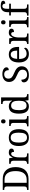

<svg xmlns="http://www.w3.org/2000/svg" viewBox="2229 -3039 820 5318"><g transform="rotate(-90 2639.0 -380.0)"><path d="M669.9 -357.9Q669.9 -275.9 649.4 -209.7Q628.9 -143.6 588.4 -96.9Q547.9 -50.3 486.8 -25.1Q425.8 0 344.2 0H38.1V-42H50.8Q67.9 -42 82.8 -44.4Q97.7 -46.9 108.9 -54.4Q120.1 -62 126.5 -76.2Q132.8 -90.3 132.8 -113.8V-604Q132.8 -626 126.2 -639.4Q119.6 -652.8 108.4 -660.2Q97.2 -667.5 82.3 -669.7Q67.4 -671.9 50.8 -671.9H38.1V-713.9H344.2Q421.4 -713.9 481.9 -690.2Q542.5 -666.5 584.2 -621.1Q626 -575.7 647.9 -509.3Q669.9 -442.9 669.9 -357.9ZM320.8 -50.8Q380.4 -50.8 425 -71Q469.7 -91.3 499.5 -130.4Q529.3 -169.4 544.2 -226.6Q559.1 -283.7 559.1 -357.9Q559.1 -506.8 499.8 -585.4Q440.4 -664.1 321.8 -664.1H233.9V-50.8Z M1048.8 0H760.3V-42H763.2Q780.3 -42 795.2 -44.4Q810.1 -46.9 821 -54.4Q832 -62 838.6 -76.2Q845.2 -90.3 845.2 -113.8V-425.8Q845.2 -447.8 838.6 -461.2Q832 -474.6 820.8 -481.9Q809.6 -489.3 794.7 -491.7Q779.8 -494.1 763.2 -494.1H760.3V-536.1H914.1L933.1 -437H938Q947.8 -459.5 958 -479.2Q968.3 -499 983.2 -513.9Q998 -528.8 1020 -537.4Q1042 -545.9 1075.2 -545.9Q1129.9 -545.9 1156.5 -526.9Q1183.1 -507.8 1183.1 -473.1Q1183.1 -457.5 1178 -444.3Q1172.9 -431.2 1161.6 -421.6Q1150.4 -412.1 1132.8 -407Q1115.2 -401.9 1089.8 -401.9Q1089.8 -443.4 1078.1 -461.7Q1066.4 -480 1037.1 -480Q1018.6 -480 1003.9 -469.5Q989.3 -459 978.3 -441.7Q967.3 -424.3 959.7 -401.9Q952.1 -379.4 947.5 -355.7Q942.9 -332 940.9 -308.6Q939 -285.2 939 -266.1V-108.9Q939 -86.9 945.6 -73.5Q952.1 -60.1 963.4 -53.2Q974.6 -46.4 989.5 -44.2Q1004.4 -42 1021 -42H1048.8Z M1720.2 -269Q1720.2 -127.9 1660.4 -59.1Q1600.6 9.8 1485.4 9.8Q1431.2 9.8 1388.2 -7.3Q1345.2 -24.4 1315.2 -59.1Q1285.2 -93.8 1269.3 -146.2Q1253.4 -198.7 1253.4 -269Q1253.4 -409.2 1312.7 -477.5Q1372.1 -545.9 1488.3 -545.9Q1542.5 -545.9 1585.4 -529.1Q1628.4 -512.2 1658.4 -477.8Q1688.5 -443.4 1704.3 -391.4Q1720.2 -339.4 1720.2 -269ZM1350.1 -269Q1350.1 -213.4 1357.4 -170.9Q1364.7 -128.4 1381.1 -99.9Q1397.5 -71.3 1423.6 -56.6Q1449.7 -42 1487.3 -42Q1524.9 -42 1550.8 -56.6Q1576.7 -71.3 1592.8 -99.9Q1608.9 -128.4 1616 -170.9Q1623 -213.4 1623 -269Q1623 -324.7 1615.7 -366.7Q1608.4 -408.7 1592.3 -436.8Q1576.2 -464.8 1550 -479Q1523.9 -493.2 1486.3 -493.2Q1448.7 -493.2 1422.9 -479Q1397 -464.8 1380.9 -436.8Q1364.7 -408.7 1357.4 -366.7Q1350.1 -324.7 1350.1 -269Z M1811.5 -42Q1828.1 -42 1843 -44.2Q1857.9 -46.4 1869.1 -53.2Q1880.4 -60.1 1887 -73.5Q1893.6 -86.9 1893.6 -108.9V-425.8Q1893.6 -447.8 1887 -461.2Q1880.4 -474.6 1869.1 -481.9Q1857.9 -489.3 1843 -491.7Q1828.1 -494.1 1811.5 -494.1H1808.6V-536.1H1987.3V-113.8Q1987.3 -90.3 1993.9 -76.2Q2000.5 -62 2011.5 -54.4Q2022.5 -46.9 2037.6 -44.4Q2052.7 -42 2069.3 -42H2082.5V0H1798.3V-42ZM1879.4 -698.2Q1879.4 -715.8 1883.8 -727.5Q1888.2 -739.3 1896 -746.6Q1903.8 -753.9 1914.1 -756.8Q1924.3 -759.8 1936.5 -759.8Q1948.2 -759.8 1958.5 -756.8Q1968.8 -753.9 1976.3 -746.6Q1983.9 -739.3 1988.5 -727.5Q1993.2 -715.8 1993.2 -698.2Q1993.2 -680.7 1988.5 -668.9Q1983.9 -657.2 1976.3 -649.9Q1968.8 -642.6 1958.5 -639.4Q1948.2 -636.2 1936.5 -636.2Q1924.3 -636.2 1914.1 -639.4Q1903.8 -642.6 1896 -649.9Q1888.2 -657.2 1883.8 -668.9Q1879.4 -680.7 1879.4 -698.2Z M2601.1 -109.9Q2601.1 -87.9 2607.7 -74.5Q2614.3 -61 2625.5 -53.7Q2636.7 -46.4 2651.6 -44.2Q2666.5 -42 2683.1 -42H2691.4V0H2522L2511.2 -89.8H2507.3Q2496.1 -66.9 2481.7 -48.6Q2467.3 -30.3 2448.7 -17.3Q2430.2 -4.4 2406.7 2.7Q2383.3 9.8 2354 9.8Q2304.7 9.8 2266.6 -6.6Q2228.5 -22.9 2202.6 -56.9Q2176.8 -90.8 2163.6 -143.1Q2150.4 -195.3 2150.4 -267.1Q2150.4 -339.4 2163.6 -392.1Q2176.8 -444.8 2202.6 -479Q2228.5 -513.2 2266.6 -529.5Q2304.7 -545.9 2354 -545.9Q2382.8 -545.9 2406.2 -539.6Q2429.7 -533.2 2448.5 -521.5Q2467.3 -509.8 2481.9 -493.7Q2496.6 -477.5 2507.3 -458H2513.2Q2511.7 -482.4 2510.3 -503.9Q2509.3 -522.5 2508.3 -540.8Q2507.3 -559.1 2507.3 -567.9V-649.9Q2507.3 -671.9 2500.7 -685.3Q2494.1 -698.7 2482.9 -706.1Q2471.7 -713.4 2456.8 -715.6Q2441.9 -717.8 2425.3 -717.8H2417V-759.8H2601.1ZM2371.1 -54.2Q2410.2 -54.2 2436.3 -67.1Q2462.4 -80.1 2478.3 -106.4Q2494.1 -132.8 2500.7 -172.9Q2507.3 -212.9 2507.3 -267.1Q2507.3 -319.3 2500.7 -359.4Q2494.1 -399.4 2478.3 -426.5Q2462.4 -453.6 2436 -467.8Q2409.7 -481.9 2370.1 -481.9Q2337.4 -481.9 2314 -467.8Q2290.5 -453.6 2275.6 -426.3Q2260.7 -398.9 2253.9 -358.6Q2247.1 -318.4 2247.1 -266.1Q2247.1 -159.7 2275.9 -106.9Q2304.7 -54.2 2371.1 -54.2Z M3215.8 9.8Q3167 9.8 3129.6 -0.5Q3092.3 -10.7 3067.1 -29.1Q3042 -47.4 3029.3 -73.5Q3016.6 -99.6 3016.6 -130.9Q3016.6 -161.1 3035.4 -179.7Q3054.2 -198.2 3088.9 -198.2Q3090.3 -167 3098.4 -138.2Q3106.4 -109.4 3122.6 -87.4Q3138.7 -65.4 3163.6 -52.2Q3188.5 -39.1 3223.6 -39.1Q3291 -39.1 3328.9 -71.5Q3366.7 -104 3366.7 -165Q3366.7 -192.4 3358.9 -213.4Q3351.1 -234.4 3333 -252.2Q3314.9 -270 3285.4 -286.4Q3255.9 -302.7 3211.9 -320.8Q3165.5 -339.8 3130.9 -361.6Q3096.2 -383.3 3073.2 -409.9Q3050.3 -436.5 3039.1 -469.2Q3027.8 -502 3027.8 -543Q3027.8 -585.9 3044.2 -619.6Q3060.5 -653.3 3089.8 -676.5Q3119.1 -699.7 3159.2 -711.9Q3199.2 -724.1 3246.6 -724.1Q3291.5 -724.1 3326.2 -714.8Q3360.8 -705.6 3384.8 -689.9Q3408.7 -674.3 3421.1 -654.1Q3433.6 -633.8 3433.6 -611.8Q3433.6 -579.6 3412.4 -563.2Q3391.1 -546.9 3355 -546.9Q3355 -570.3 3349.4 -593Q3343.8 -615.7 3330.6 -633.5Q3317.4 -651.4 3295.9 -662.6Q3274.4 -673.8 3242.7 -673.8Q3213.9 -673.8 3191.2 -665.8Q3168.5 -657.7 3152.8 -642.8Q3137.2 -627.9 3128.9 -606.9Q3120.6 -585.9 3120.6 -560.1Q3120.6 -530.3 3128.4 -507.6Q3136.2 -484.9 3154.5 -466.6Q3172.9 -448.2 3202.6 -431.9Q3232.4 -415.5 3275.9 -397.9Q3319.8 -379.9 3354.2 -359.9Q3388.7 -339.8 3412.6 -315.2Q3436.5 -290.5 3449.2 -260Q3461.9 -229.5 3461.9 -190.9Q3461.9 -143.6 3444.6 -106.2Q3427.2 -68.8 3395 -43Q3362.8 -17.1 3317.4 -3.7Q3272 9.8 3215.8 9.8Z M3787.6 -492.2Q3731.9 -492.2 3701.9 -447Q3671.9 -401.9 3666.5 -314.9H3896.5Q3896.5 -354.5 3890.6 -387.2Q3884.8 -419.9 3872.1 -443.4Q3859.4 -466.8 3838.6 -479.5Q3817.9 -492.2 3787.6 -492.2ZM3799.8 9.8Q3745.6 9.8 3702.4 -8.5Q3659.2 -26.9 3629.4 -62Q3599.6 -97.2 3583.7 -148.2Q3567.9 -199.2 3567.9 -264.2Q3567.9 -404.3 3625.5 -475.1Q3683.1 -545.9 3789.6 -545.9Q3837.9 -545.9 3876.5 -530.8Q3915 -515.6 3941.9 -485.6Q3968.8 -455.6 3983.2 -410.9Q3997.6 -366.2 3997.6 -307.1V-261.2H3664.6Q3665.5 -206.5 3675.5 -167.2Q3685.5 -127.9 3704.3 -102.5Q3723.1 -77.1 3750.5 -65.2Q3777.8 -53.2 3813.5 -53.2Q3839.4 -53.2 3861.6 -59.1Q3883.8 -64.9 3901.9 -74.7Q3919.9 -84.5 3933.8 -96.9Q3947.8 -109.4 3956.5 -123Q3963.4 -120.1 3969.5 -110.8Q3975.6 -101.6 3975.6 -88.9Q3975.6 -73.7 3964.8 -56.4Q3954.1 -39.1 3932.1 -24.4Q3910.2 -9.8 3877.2 0Q3844.2 9.8 3799.8 9.8Z M4369.6 0H4081.1V-42H4084Q4101.1 -42 4116 -44.4Q4130.9 -46.9 4141.8 -54.4Q4152.8 -62 4159.4 -76.2Q4166 -90.3 4166 -113.8V-425.8Q4166 -447.8 4159.4 -461.2Q4152.8 -474.6 4141.6 -481.9Q4130.4 -489.3 4115.5 -491.7Q4100.6 -494.1 4084 -494.1H4081.1V-536.1H4234.9L4253.9 -437H4258.8Q4268.6 -459.5 4278.8 -479.2Q4289.1 -499 4304 -513.9Q4318.8 -528.8 4340.8 -537.4Q4362.8 -545.9 4396 -545.9Q4450.7 -545.9 4477.3 -526.9Q4503.9 -507.8 4503.9 -473.1Q4503.9 -457.5 4498.8 -444.3Q4493.7 -431.2 4482.4 -421.6Q4471.2 -412.1 4453.6 -407Q4436 -401.9 4410.6 -401.9Q4410.6 -443.4 4398.9 -461.7Q4387.2 -480 4357.9 -480Q4339.4 -480 4324.7 -469.5Q4310.1 -459 4299.1 -441.7Q4288.1 -424.3 4280.5 -401.9Q4272.9 -379.4 4268.3 -355.7Q4263.7 -332 4261.7 -308.6Q4259.8 -285.2 4259.8 -266.1V-108.9Q4259.8 -86.9 4266.4 -73.5Q4272.9 -60.1 4284.2 -53.2Q4295.4 -46.4 4310.3 -44.2Q4325.2 -42 4341.8 -42H4369.6Z M4555.2 -42Q4571.8 -42 4586.7 -44.2Q4601.6 -46.4 4612.8 -53.2Q4624 -60.1 4630.6 -73.5Q4637.2 -86.9 4637.2 -108.9V-425.8Q4637.2 -447.8 4630.6 -461.2Q4624 -474.6 4612.8 -481.9Q4601.6 -489.3 4586.7 -491.7Q4571.8 -494.1 4555.2 -494.1H4552.2V-536.1H4731V-113.8Q4731 -90.3 4737.5 -76.2Q4744.1 -62 4755.1 -54.4Q4766.1 -46.9 4781.2 -44.4Q4796.4 -42 4813 -42H4826.2V0H4542V-42ZM4623 -698.2Q4623 -715.8 4627.4 -727.5Q4631.8 -739.3 4639.6 -746.6Q4647.5 -753.9 4657.7 -756.8Q4668 -759.8 4680.2 -759.8Q4691.9 -759.8 4702.1 -756.8Q4712.4 -753.9 4720 -746.6Q4727.5 -739.3 4732.2 -727.5Q4736.8 -715.8 4736.8 -698.2Q4736.8 -680.7 4732.2 -668.9Q4727.5 -657.2 4720 -649.9Q4712.4 -642.6 4702.1 -639.4Q4691.9 -636.2 4680.2 -636.2Q4668 -636.2 4657.7 -639.4Q4647.5 -642.6 4639.6 -649.9Q4631.8 -657.2 4627.4 -668.9Q4623 -680.7 4623 -698.2Z M5174.8 -42V0H4865.7V-42H4878.9Q4896 -42 4910.9 -44.4Q4925.8 -46.9 4936.8 -54.4Q4947.8 -62 4954.3 -76.2Q4960.9 -90.3 4960.9 -113.8V-488.8H4869.6V-536.1H4960.9V-585.9Q4960.9 -630.9 4973.1 -665Q4985.4 -699.2 5008.3 -722.7Q5031.2 -746.1 5064 -758.1Q5096.7 -770 5137.7 -770Q5176.8 -770 5203.6 -764.9Q5230.5 -759.8 5246.8 -750.5Q5263.2 -741.2 5270.5 -728.5Q5277.8 -715.8 5277.8 -700.2Q5277.8 -686.5 5271.7 -676Q5265.6 -665.5 5254.6 -658.4Q5243.7 -651.4 5228.8 -647.7Q5213.9 -644 5195.8 -644Q5195.8 -659.2 5192.6 -673.6Q5189.5 -688 5181.9 -699.2Q5174.3 -710.4 5161.6 -717.3Q5148.9 -724.1 5129.9 -724.1Q5108.4 -724.1 5094 -715.8Q5079.6 -707.5 5070.8 -691.2Q5062 -674.8 5058.3 -650.9Q5054.7 -627 5054.7 -595.2V-536.1H5195.8V-488.8H5054.7V-113.8Q5054.7 -90.3 5061.3 -76.2Q5067.9 -62 5078.9 -54.4Q5089.8 -46.9 5105 -44.4Q5120.1 -42 5136.7 -42Z"/></g></svg>

Font: Droid Serif
Style: Regular
Weight: 400
Designer: Monotype Design team
Foundry: Monotype Imaging Inc.
Version: Version 1.03